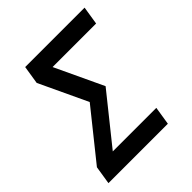

<svg xmlns="http://www.w3.org/2000/svg" viewBox="-200 -868 1001 1001"><g transform="rotate(-45 300.0 -367.5)"><path d="M25 0 41 -101 255 -368 130 -634 146 -735H584L568 -634H247L372 -368L158 -101H479L463 0Z"/></g></svg>

Font: Iosevka Extended Oblique
Style: Bold
Weight: 700
Width: 7
Italic angle: -9°
Monospace: yes
Designer: Belleve Invis
Foundry: Belleve Invis
Version: Version 32.5.0; ttfautohint (v1.8.4)